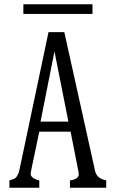

<svg xmlns="http://www.w3.org/2000/svg" viewBox="-20 -875 540 895"><path d="M206.1 -725.1H279.8L421.9 -84Q421.9 -84 422.4 -81.1Q429.7 -42.5 475.1 -34.2V0H306.2V-34.2Q320.8 -35.2 334 -42.5Q347.2 -49.8 347.2 -60.5Q347.2 -68.8 344.7 -80.1L309.1 -261.2H163.1L127.9 -93.3Q123 -69.8 123 -64Q123 -51.8 139.6 -42.5Q152.8 -35.2 163.1 -34.2V0H23.9V-34.2Q45.9 -39.6 52.7 -45.9Q65.4 -58.1 70.8 -84ZM233.9 -635.3 168.9 -308.1H298.8ZM88.9 -855H411.1V-810.1H88.9Z"/></svg>

Font: BIZ UDMincho
Style: Regular
Weight: 400
Monospace: yes
Designer: TypeBank Co., Ltd.
Foundry: Morisawa Inc.
Version: Version 1.06